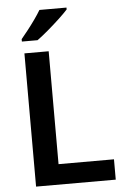

<svg xmlns="http://www.w3.org/2000/svg" viewBox="-62 -982 669 1025"><g transform="rotate(-5 273.0 -469.0)"><path d="M89 0V-714H219V-109H516V0ZM334 -928Q317 -909 286.5 -880.5Q256 -852 223 -824Q190 -796 165 -778H81V-791Q96 -809 116.5 -835Q137 -861 156.5 -888.5Q176 -916 189 -938H334Z"/></g></svg>

Font: Noto Sans Lao Looped SemiBold
Style: Regular
Weight: 600
Designer: Mark Frömberg, Ben Mitchell
Foundry: The Fontpad Ltd
Version: Version 1.002; ttfautohint (v1.8.4.7-5d5b)